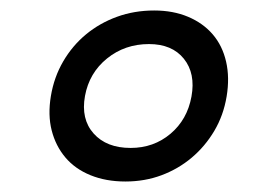

<svg xmlns="http://www.w3.org/2000/svg" viewBox="-20 -528 528 366"><path d="M274 -508Q310 -508 338.5 -496Q367 -484 385.5 -462.5Q404 -441 411 -410.5Q418 -380 412 -344Q406 -308 388.5 -278.5Q371 -249 345.5 -227.5Q320 -206 288 -194Q256 -182 219 -182Q182 -182 152.5 -194Q123 -206 104.5 -228Q86 -250 78.5 -279.5Q71 -309 77 -345Q83 -381 100.5 -411Q118 -441 144 -462.5Q170 -484 203 -496Q236 -508 274 -508ZM264 -444Q218 -444 184 -416.5Q150 -389 142 -345Q134 -301 158.5 -273.5Q183 -246 229 -246Q273 -246 305 -273Q337 -300 345 -344Q353 -388 330.5 -416Q308 -444 264 -444Z"/></svg>

Font: SVN-Poppins Medium
Style: Italic
Weight: 500
Italic angle: -10°
Designer: Ninad Kale (Devanagari), Jonny Pinhorn (Latin)
Foundry: Indian Type Foundry
Version: Version 3.002 2017; ttfautohint (v1.8.3)